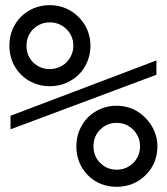

<svg xmlns="http://www.w3.org/2000/svg" viewBox="-20 -719 642 739"><path d="M171.4 -387.2Q138.2 -387.2 109.9 -399.2Q81.5 -411.1 61 -431.6Q39.1 -453.6 27.6 -482.2Q16.1 -510.7 16.1 -543Q16.1 -577.6 28.3 -606Q40.5 -634.3 61 -654.8Q81.5 -675.3 109.9 -687.3Q138.2 -699.2 171.9 -699.2Q203.1 -699.2 231.9 -687.5Q260.3 -675.8 282.2 -653.8Q293.5 -642.6 302.2 -629.6Q311 -616.7 316.4 -603.5Q328.1 -574.7 328.1 -543.5Q328.1 -511.2 316.4 -482.4Q304.7 -453.6 283.2 -432.1Q262.7 -411.6 233.9 -399.4Q205.1 -387.2 171.4 -387.2ZM171.4 -453.1Q189.5 -453.1 206.1 -459.7Q222.7 -466.3 235.8 -479Q247.1 -490.2 254.6 -506.6Q262.2 -522.9 262.2 -543.5Q262.2 -580.6 235.8 -606.9Q209 -632.8 172.4 -632.8Q134.8 -632.8 108.4 -607.4Q96.2 -595.7 89.1 -579.1Q82 -562.5 82 -543Q82 -504.4 107.9 -478.5Q118.7 -467.8 134.8 -460.4Q150.9 -453.1 171.4 -453.1ZM20.5 -273.4 582 -486.3V-431.2L20.5 -221.2ZM429.2 0Q362.8 0 317.9 -44.9Q295.9 -67.4 284.9 -95.5Q273.9 -123.5 273.9 -155.3Q273.9 -189.9 286.1 -218.5Q298.3 -247.1 318.8 -267.6Q339.4 -288.1 367.4 -300Q395.5 -312 429.2 -312Q445.3 -312 460 -309.1Q474.6 -306.2 488.8 -300.3Q516.6 -288.6 539.1 -266.1Q551.3 -253.9 559.8 -240.7Q568.4 -227.5 573.7 -214.8Q585.9 -187 585.9 -155.8Q585.9 -125 575 -96.7Q564 -68.4 540.5 -44.9Q517.6 -22.5 489.5 -11.2Q461.4 0 429.2 0ZM429.2 -65.9Q466.8 -65.9 493.2 -92.3Q519 -118.2 519 -155.8Q519 -193.4 492.7 -219.7Q466.3 -246.1 429.2 -246.1Q391.6 -246.1 365.7 -220.2Q339.8 -194.3 339.8 -155.8Q339.8 -117.7 365.7 -91.8Q391.6 -65.9 429.2 -65.9Z"/></svg>

Font: Hack
Style: Italic
Weight: 400
Italic angle: -11°
Monospace: yes
Designer: Christopher Simpkins
Foundry: Christopher Simpkins
Version: Version 2.019; ttfautohint (v1.4.1) -l 4 -r 80 -G 350 -x 0 -